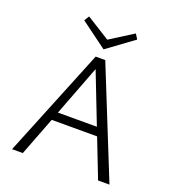

<svg xmlns="http://www.w3.org/2000/svg" viewBox="-152 -976 986 1093"><g transform="rotate(20 341.0 -430.0)"><path d="M341 -712 181 -830 200 -860 342 -771 483 -860 502 -830ZM476 -234H201L111 0H46L313 -658H371L636 0H567ZM456 -285 337 -591 220 -285Z"/></g></svg>

Font: Ysabeau SC Semilight
Style: Regular
Weight: 300
Designer: Christian Thalmann (Catharsis Fonts)
Version: Version 0.003